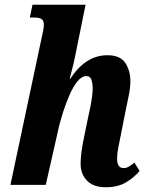

<svg xmlns="http://www.w3.org/2000/svg" viewBox="-20 -780 619 810"><path d="M426 10Q375 10 347.5 -17.5Q320 -45 320 -90Q320 -107 323.5 -137Q327 -167 336 -208L353 -291Q356 -304 360.5 -325.5Q365 -347 368 -369.5Q371 -392 371 -408Q371 -426 366 -442.5Q361 -459 344 -459Q325 -459 307 -437Q289 -415 274 -381Q259 -347 247.5 -311Q236 -275 229 -247L173 0H24L156 -622Q159 -636 162 -650Q165 -664 165 -676Q165 -692 156 -699Q147 -706 126 -706H106L117 -760H341L292 -519Q287 -499 282 -479Q277 -459 274 -447H276Q341 -547 433 -547Q488 -547 509 -514Q530 -481 530 -438Q530 -411 523.5 -378.5Q517 -346 511 -318L490 -212Q484 -182 479 -157Q474 -132 474 -111Q474 -71 501 -71Q514 -71 523.5 -77Q533 -83 547 -94L569 -59Q548 -33 513 -11.5Q478 10 426 10Z"/></svg>

Font: Noto Serif ExtraCondensed ExtraBold
Style: Italic
Weight: 800
Width: 2
Italic angle: -12°
Designer: Monotype Design Team
Foundry: Monotype Imaging Inc.
Version: Version 2.013